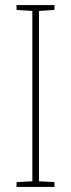

<svg xmlns="http://www.w3.org/2000/svg" viewBox="-20 -734 278 754"><path d="M194 0H45V-19L107 -22V-691L45 -695V-714H194V-695L133 -691V-22L194 -19Z"/></svg>

Font: Noto Sans Devanagari UI Condensed Thin
Style: Regular
Weight: 100
Width: 3
Designer: Jelle Bosma - Monotype Design Team
Foundry: Monotype Imaging Inc.
Version: Version 2.004; ttfautohint (v1.8.4.7-5d5b)